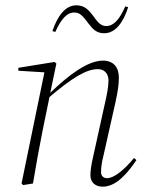

<svg xmlns="http://www.w3.org/2000/svg" viewBox="-20 -690 564 722"><path d="M366 12C416 12 458 -36 493 -88L484 -96C448 -52 409 -20 383 -20C368 -20 360 -29 360 -43C360 -60 363 -81 368 -100L415 -309C422 -343 427 -369 427 -398C427 -436 408 -462 367 -462C310 -462 238 -408 169 -341L192 -451L185 -457L49 -435V-424L147 -418L61 0L67 6L104 0C116 -73 127 -132 140 -198L166 -325C251 -397 304 -430 348 -430C372 -430 388 -414 388 -387C388 -363 381 -329 374 -299L329 -95C323 -70 320 -46 320 -31C320 -3 340 12 366 12ZM177 -573 188 -570C209 -616 230 -643 260 -643C285 -643 297 -621 314 -600C330 -579 344 -565 372 -565C414 -565 444 -606 462 -663L451 -666C431 -620 409 -592 379 -592C355 -592 343 -614 326 -636C310 -656 295 -670 267 -670C225 -670 196 -629 177 -573Z"/></svg>

Font: Source Serif 4 Display Light
Style: Italic
Weight: 300
Italic angle: -12°
Designer: Frank Grießhammer
Foundry: Adobe Systems Incorporated
Version: Version 4.004;hotconv 1.0.117;makeotfexe 2.5.65602